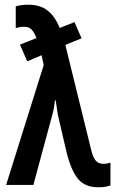

<svg xmlns="http://www.w3.org/2000/svg" viewBox="-20 -787 491 817"><path d="M6 0 166 -510 157 -552 96 -526 65 -597 135 -625Q126 -649 114.5 -661Q103 -673 83 -673Q63 -673 47 -667V-760Q71 -767 101 -767Q150 -767 182 -742.5Q214 -718 234 -668L297 -693L327 -624L258 -596L367 -153Q375 -118 387 -104Q399 -90 419 -90Q437 -90 450 -95V2Q428 10 399 10Q343 10 313.5 -24Q284 -58 264 -136L232 -273Q227 -293 223.5 -315.5Q220 -338 217 -360H214Q212 -344 209.5 -329Q207 -314 203 -300L122 0Z"/></svg>

Font: Noto Sans ExtraCondensed SemiBold
Style: Regular
Weight: 600
Width: 2
Designer: Monotype Design Team
Foundry: Monotype Imaging Inc.
Version: Version 2.013; ttfautohint (v1.8.4.7-5d5b)